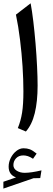

<svg xmlns="http://www.w3.org/2000/svg" viewBox="-66 -774 313 1142"><path d="M13.7 208Q13.7 229 33.7 241.5Q53.7 253.9 80.6 253.9Q119.1 253.9 180.7 239.3L173.3 285.2L133.3 286.1L-45.9 347.7V307.1L29.3 281.2Q-14.6 265.6 -14.6 217.3Q-14.6 190.9 -2.2 165.8Q10.3 140.6 30.8 124.3Q51.3 107.9 74.2 107.9Q94.7 107.9 111.3 114Q127.9 120.1 151.9 139.6L130.4 170.4Q113.8 159.2 99.9 154.8Q85.9 150.4 72.8 150.4Q45.4 150.4 29.5 167.5Q13.7 184.6 13.7 208ZM116.2 -754.4Q124.5 -710.4 132.1 -647.2Q139.6 -584 145.5 -514.2Q151.4 -444.3 154.5 -378.7Q157.7 -313 157.7 -264.6Q157.7 -170.4 140.9 -101.3Q124 -32.2 87.9 8.3L40 -12.2Q57.6 -54.7 65.4 -104Q73.2 -153.3 73.2 -231.4Q73.2 -300.8 68.1 -379.4Q63 -458 53.2 -537.1Q43.5 -616.2 28.8 -687Z"/></svg>

Font: Pinar-FD Medium
Style: Regular
Weight: 500
Designer: Amin Abedi
Version: Version 3.000